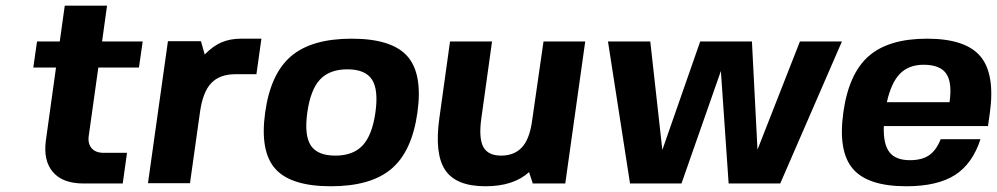

<svg xmlns="http://www.w3.org/2000/svg" viewBox="-20 -646 3510 676"><path d="M292.5 -168Q288.6 -140.6 302.5 -124.3Q316.4 -107.9 345.2 -107.9H427.2L412.1 0H273.9Q200.7 0 166.3 -40.3Q131.8 -80.6 141.6 -151.9L177.2 -408.2H97.2L110.4 -500H190.4L208 -626H356.9L339.4 -500H482.4L469.2 -408.2H326.2Z M811 -384.8H810.1Q753.4 -384.8 723.6 -353.3Q693.8 -321.8 684.1 -251L648.9 -1H501L571.3 -501H687.5L700.7 -454.1Q729 -483.4 759.3 -496.6Q789.6 -509.8 828.6 -509.8H900.4L882.8 -384.8Z M1004.9 -448.2Q1077.1 -509.8 1218.3 -509.8Q1359.4 -509.8 1414.1 -448.2Q1468.8 -386.7 1449.7 -250Q1430.7 -113.3 1358.4 -51.8Q1286.1 9.8 1145 9.8Q1003.9 9.8 949.2 -51.8Q894.5 -113.3 913.6 -250Q932.6 -386.7 1004.9 -448.2ZM1301.8 -250Q1313 -330.1 1289.6 -366Q1266.1 -401.9 1203.1 -401.9Q1140.1 -401.9 1106.7 -366Q1073.2 -330.1 1062 -250Q1050.8 -169.9 1074.2 -134Q1097.7 -98.1 1160.6 -98.1Q1223.6 -98.1 1257.1 -134.3Q1290.5 -170.4 1301.8 -250Z M1854.5 0 1855.5 -1 1842.8 -40Q1788.1 9.8 1689 9.8Q1585.9 9.8 1547.6 -47.1Q1509.3 -104 1526.9 -230L1564.5 -500H1712.4L1674.8 -230Q1665 -160.2 1681.4 -129.2Q1697.8 -98.1 1744.1 -98.1Q1790.5 -98.1 1817.4 -127Q1844.2 -155.8 1853 -217.8L1893.6 -500H2040.5L1970.2 0Z M2727.1 0H2545.4L2518.1 -396L2379.4 0H2198.2L2120.6 -500H2269.5L2312 -118.2L2445.3 -500H2627.4L2647 -119.1L2796.4 -500H2944.3Z M3091.8 -202.1Q3089.4 -139.6 3111.1 -110.8Q3132.8 -82 3183.6 -82Q3226.1 -82 3251.2 -99.4Q3276.4 -116.7 3292 -155.8H3432.1Q3403.8 -68.8 3341.8 -29.5Q3279.8 9.8 3170.9 9.8Q3035.2 9.8 2982.7 -51.8Q2930.2 -113.3 2949.2 -250Q2968.3 -386.7 3038.3 -448.2Q3108.4 -509.8 3244.1 -509.8Q3379.9 -509.8 3432.1 -447.3Q3484.4 -384.8 3464.8 -246.1L3458.5 -202.1ZM3231.9 -418Q3179.7 -418 3148.7 -386.5Q3117.7 -355 3102.5 -286.1H3323.2Q3333 -355.5 3311.5 -386.7Q3290 -418 3231.9 -418Z"/></svg>

Font: Fivo Sans
Style: Italic
Weight: 700
Designer: Alexander Slobzheninov
Foundry: Alexander Slobzheninov
Version: 1.0